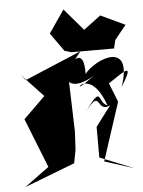

<svg xmlns="http://www.w3.org/2000/svg" viewBox="-59 -846 721 968"><g transform="rotate(-5 302.0 -362.5)"><path d="M374 -420C297 -366 404 -509 478 -299C422 -319 469 -424 347 -248C462 -415 410 -260 491 -298L414 -196V-41L588 29L437 -19L533 -313L495 -409C583 -468 633 -507 557 -385C636 -615 441 -541 382 -467C385 -601 322 -561 250 -436L366 -583L79 -462L55 -491L165 -374L55 -266L154 -16L30 75L285 -23L298 -89L303 -182L295 -441C287 -432 337 -383 467 -486ZM401 -681 299 -800 220 -685 286 -592 321 -582H536L546 -624L604 -696L481 -754L329 -640Z"/></g></svg>

Font: Asimov Silicon
Style: Regular
Weight: 400
Designer: Google
Version: Version 2.000980; 2014